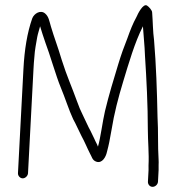

<svg xmlns="http://www.w3.org/2000/svg" viewBox="-20 -667 684 745"><path d="M88.7 5 110 -400C110.8 -416 111.9 -431.3 113.4 -446C114.8 -472.4 120.4 -499.3 124.4 -523C126.8 -536.2 132 -550.9 135.6 -565C141.7 -543.4 147.9 -526.5 156.3 -501C171.7 -461.6 198.3 -369.3 215.2 -329C232 -289.1 247.4 -239.7 263.7 -205C275.7 -183.6 285.2 -160.3 296.3 -139C308 -118.3 318.4 -92 328.8 -72C336.4 -59.6 337.4 -44.9 354.1 -39.5C376.7 -32.1 390.9 -58.1 395.1 -78C403.4 -109.2 404.8 -119.2 412.4 -161C423.2 -228.3 439.1 -288.1 457.2 -348C479.4 -421.2 502.5 -501.6 534.6 -565C537.1 -523 541 -495.5 542.6 -450C548.5 -359.3 553.6 -258.3 553.6 -165C553.7 -118.6 558.7 -70.6 556.3 -25C556.6 -18.3 556.6 -12.3 556.4 -7L554 38C553.5 48.6 561.4 58 572 58C582.5 58 592.5 48.6 593 38L595.4 -7C595.6 -12.3 595.7 -19 595.4 -27C595.8 -34.3 595.8 -40.8 595.4 -46.5C591.8 -102.7 594.6 -156.3 591.2 -214C589.3 -312.2 585.7 -416.9 577.8 -511C573 -545.4 573.2 -583.6 570.4 -618C570.9 -626.9 557.3 -641.3 550.3 -645.5C535.2 -654.5 514.9 -613.9 509.5 -601C495.3 -575.3 485 -548.7 474.1 -518C461.1 -485.6 450.3 -455.5 438.9 -418C420.5 -357.3 402.8 -300.1 387.4 -236C378.3 -198 370 -130.6 360.1 -98C356.3 -109.1 351 -116.2 345.8 -129L331.3 -159C326.5 -167.7 321.9 -176.7 317.7 -186C308.7 -205 308.7 -205 299.7 -224C293.1 -236.7 286 -253.7 278.4 -275C258.7 -329.9 239.3 -371.6 219.7 -434C202.5 -491.5 191.2 -518.2 177.6 -564C171 -586.1 169.4 -602.1 155.2 -614.5C137.2 -630.2 112.3 -614.3 105.2 -596C85.5 -540.1 74.9 -474.2 71 -400L49.7 5C49.2 15.3 58 25 68.2 25C78.3 25 88.2 15.3 88.7 5Z"/></svg>

Font: Just Breathe
Style: Obl1
Weight: 400
Foundry: Cannot Into Space Fonts
Version: Version 0.72